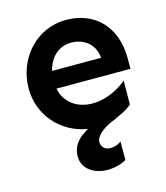

<svg xmlns="http://www.w3.org/2000/svg" viewBox="-109 -590 776 895"><g transform="rotate(-15 279.0 -143.0)"><path d="M289.1 -397.5C344.7 -397.5 400.4 -363.3 405.3 -293H168.9C184.6 -356.4 227.5 -397.5 289.1 -397.5ZM292 -505.9C147.5 -505.9 42 -383.8 42 -241.2C42 -111.3 135.7 -7.8 261.7 11.7C254.9 14.6 249 17.6 243.2 22.5C208 43 180.7 77.1 180.7 123C180.7 187.5 241.2 219.7 299.8 219.7C345.7 219.7 378.9 204.1 391.6 196.3V107.4C377 118.2 361.3 125 338.9 125C311.5 125 295.9 107.4 295.9 83C295.9 51.8 348.6 14.6 399.4 -1H395.5C423.8 -12.7 455.1 -27.3 478.5 -47.9L479.5 -163.1C444.3 -132.8 382.8 -97.7 311.5 -97.7C236.3 -97.7 179.7 -141.6 167 -208H524.4V-260.7C524.4 -405.3 436.5 -505.9 292 -505.9Z"/></g></svg>

Font: Sen-gleads
Style: Bold
Weight: 700
Designer: Kosal Sen, Philatype
Foundry: Philatype
Version: Version 1.004; ttfautohint (v1.8.3)